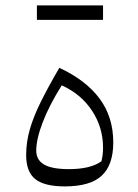

<svg xmlns="http://www.w3.org/2000/svg" viewBox="-20 -681 509 706"><path d="M218.3 4.4Q143.1 4.4 109.6 -22.5Q76.2 -49.3 76.2 -110.8Q76.2 -158.2 89.6 -205.1Q103 -252 130.1 -306.6Q157.2 -361.3 198.2 -431.6Q295.9 -386.2 346.2 -318.4Q396.5 -250.5 396.5 -157.2Q396.5 -74.7 354.2 -35.2Q312 4.4 218.3 4.4ZM207 -367.2Q161.6 -294.9 137.5 -232.4Q113.3 -169.9 113.3 -127Q113.3 -92.8 142.3 -75.9Q171.4 -59.1 232.9 -59.1Q313 -59.1 353 -87.9Q358.9 -111.3 358.9 -137.7Q358.9 -212.4 318.4 -273.9Q277.8 -335.4 207 -367.2ZM115.7 -607.9V-661.1H358.9V-607.9Z"/></svg>

Font: Pinar-DS3-FD Light
Style: Regular
Weight: 300
Designer: Amin Abedi
Version: Version 3.000